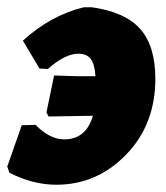

<svg xmlns="http://www.w3.org/2000/svg" viewBox="-37 -500 457 529"><path d="M118 9Q54 9 -11 -24L-17 -41L23 -155L61 -156Q100 -116 140 -116Q200 -116 219 -181L155 -180L97 -179L91 -190L112 -292L175 -290H226Q224 -323 213 -337.5Q202 -352 179 -352Q142 -352 95 -310L72 -311L26 -388Q103 -458 194 -480H216Q308 -467 349.5 -420Q391 -373 391 -283Q391 -157 310.5 -74Q230 9 118 9Z"/></svg>

Font: Alegreya Sans Black
Style: Italic
Weight: 900
Italic angle: -7°
Designer: Juan Pablo del Peral
Foundry: Huerta Tipografica
Version: Version 2.007